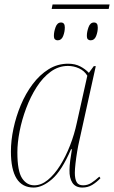

<svg xmlns="http://www.w3.org/2000/svg" viewBox="-20 -832 512 862"><path d="M472 -812 468 -792H212L216 -812ZM387 -651Q380 -651 375 -655Q370 -659 370 -672Q370 -689 377.5 -710Q385 -731 402 -731Q410 -731 414.5 -726Q419 -721 419 -708Q419 -689 411.5 -670Q404 -651 387 -651ZM239 -651Q232 -651 227 -655Q222 -659 222 -672Q222 -689 229.5 -710Q237 -731 254 -731Q271 -731 271 -709Q271 -689 263.5 -670Q256 -651 239 -651ZM131 10Q29 10 29 -152Q29 -201 40.5 -255Q52 -309 73.5 -360.5Q95 -412 126.5 -454Q158 -496 198 -521Q238 -546 286 -546Q317 -546 340 -534Q363 -522 379 -505L401 -535H410L336 -200Q331 -179 326.5 -152Q322 -125 319 -98.5Q316 -72 316 -56Q316 -29 324 -14.5Q332 0 353 0Q373 0 389.5 -10.5Q406 -21 426 -39L431 -32Q413 -13 393.5 -1.5Q374 10 350 10Q319 10 305 -11.5Q291 -33 292 -69Q292 -87 295.5 -113.5Q299 -140 303 -162H299Q257 -65 213.5 -27.5Q170 10 131 10ZM134 0Q165 0 194.5 -24Q224 -48 249.5 -88.5Q275 -129 294.5 -179Q314 -229 325 -281L372 -492Q359 -514 335 -525Q311 -536 285 -536Q243 -536 207.5 -510Q172 -484 144.5 -441Q117 -398 97.5 -346Q78 -294 68 -242.5Q58 -191 58 -148Q58 -64 79 -32Q100 0 134 0Z"/></svg>

Font: Noto Serif Display SemiCondensed Thin
Style: Italic
Weight: 100
Width: 4
Italic angle: -12°
Designer: Monotype Design Team
Foundry: Monotype Imaging Inc.
Version: Version 2.009